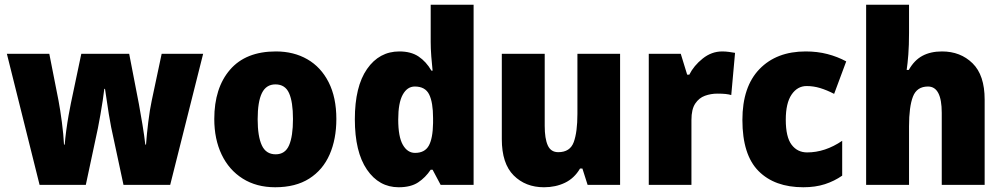

<svg xmlns="http://www.w3.org/2000/svg" viewBox="-20 -780 4232 810"><path d="M449 -243Q444 -268 439 -299Q434 -330 430 -358.5Q426 -387 423 -405H420Q418 -386 413.5 -356.5Q409 -327 403.5 -295.5Q398 -264 393 -239L342 0H147L9 -553H188L227 -355Q234 -318 241 -265Q248 -212 250 -170H253Q255 -196 259.5 -229.5Q264 -263 269.5 -294Q275 -325 279 -344L323 -553H525L566 -341Q573 -303 581 -254.5Q589 -206 593 -170H596Q599 -212 605.5 -265Q612 -318 620 -355L662 -553H837L698 0H501Z M1399 -278Q1399 -193 1370.5 -128Q1342 -63 1284.5 -26.5Q1227 10 1141 10Q1062 10 1004 -26.5Q946 -63 915 -128Q884 -193 884 -278Q884 -409 950.5 -486Q1017 -563 1144 -563Q1219 -563 1276.5 -530Q1334 -497 1366.5 -433Q1399 -369 1399 -278ZM1067 -277Q1067 -205 1084.5 -167Q1102 -129 1143 -129Q1183 -129 1199.5 -167Q1216 -205 1216 -278Q1216 -350 1199.5 -387Q1183 -424 1142 -424Q1103 -424 1085 -387.5Q1067 -351 1067 -277Z M1662 10Q1579 10 1528 -64.5Q1477 -139 1477 -277Q1477 -415 1528.5 -489Q1580 -563 1665 -563Q1714 -563 1746 -541.5Q1778 -520 1800 -482H1805Q1802 -509 1799.5 -542Q1797 -575 1797 -603V-760H1978V0H1839L1805 -64H1797Q1775 -31 1744 -10.5Q1713 10 1662 10ZM1731 -135Q1772 -135 1789 -165.5Q1806 -196 1807 -261V-282Q1807 -348 1790.5 -381.5Q1774 -415 1730 -415Q1698 -415 1679 -380.5Q1660 -346 1660 -276Q1660 -203 1679.5 -169Q1699 -135 1731 -135Z M2596 -553V0H2459L2437 -69H2427Q2403 -28 2363.5 -9Q2324 10 2275 10Q2197 10 2147 -40Q2097 -90 2097 -193V-553H2278V-249Q2278 -195 2291 -166.5Q2304 -138 2335 -138Q2385 -138 2400.5 -180.5Q2416 -223 2416 -300V-553Z M3027 -563Q3041 -563 3055.5 -561Q3070 -559 3081 -557L3065 -379Q3055 -382 3041.5 -383.5Q3028 -385 3006 -385Q2979 -385 2954 -376Q2929 -367 2913 -343Q2897 -319 2897 -274V0H2717V-553H2852L2879 -465H2888Q2907 -503 2944.5 -533Q2982 -563 3027 -563Z M3369 10Q3248 10 3180 -58.5Q3112 -127 3112 -274Q3112 -414 3184 -488.5Q3256 -563 3379 -563Q3428 -563 3470.5 -552Q3513 -541 3550 -521L3499 -384Q3468 -400 3440 -408.5Q3412 -417 3383 -417Q3344 -417 3319.5 -381Q3295 -345 3295 -275Q3295 -202 3319.5 -169.5Q3344 -137 3385 -137Q3461 -137 3533 -186V-39Q3500 -16 3460 -3Q3420 10 3369 10Z M3815 -641Q3815 -589 3812 -550Q3809 -511 3805 -485H3814Q3837 -526 3871.5 -544.5Q3906 -563 3954 -563Q4032 -563 4083 -513Q4134 -463 4134 -360V0H3953V-304Q3953 -415 3895 -415Q3848 -415 3831.5 -372.5Q3815 -330 3815 -247V0H3634V-760H3815Z"/></svg>

Font: Noto Sans Sinhala UI SemiCondensed Black
Style: Regular
Weight: 900
Width: 4
Designer: Jelle Bosma - Monotype Design Team
Foundry: Monotype Imaging Inc.
Version: Version 2.006; ttfautohint (v1.8.4.7-5d5b)